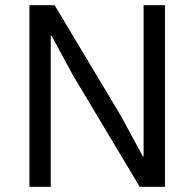

<svg xmlns="http://www.w3.org/2000/svg" viewBox="-20 -718 747 738"><path d="M262 -426 178 -581H175V0H93V-698H190L445 -272L529 -117H532V-698H614V0H517Z"/></svg>

Font: IBM Plex Thai
Style: Regular
Weight: 400
Designer: Mike Abbink, Paul van der Laan, Pieter van Rosmalen, Ben Mitchell, Mark Frömberg
Foundry: Bold Monday
Version: Version 1.0